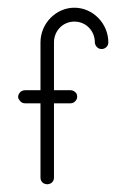

<svg xmlns="http://www.w3.org/2000/svg" viewBox="-20 -478 323 498"><path d="M173 -458C125 -458 85 -417 85 -368V-244H45C39 -244 33 -241 30 -236C28 -233 27 -230 27 -227C27 -224 28 -221 30 -219C33 -213 39 -210 45 -210H85V-17C85 -11 88 -5 94 -2C97 -1 100 0 103 0C105 0 108 -1 111 -2C117 -5 120 -11 120 -17V-210H163C169 -210 174 -213 178 -219C181 -224 181 -230 178 -236C174 -241 169 -244 163 -244H120V-368C120 -398 143 -422 173 -422C203 -422 226 -398 226 -368C226 -362 230 -356 235 -353C240 -350 247 -350 252 -353C258 -356 261 -362 261 -368C261 -417 221 -458 173 -458Z"/></svg>

Font: LetsTrace
Style: basic
Weight: 500
Version: Version 002.000